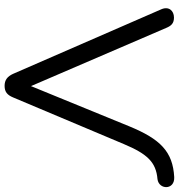

<svg xmlns="http://www.w3.org/2000/svg" viewBox="8 -760 760 815"><g transform="rotate(90 387.5 -353.0)"><path d="M345 7C371 7 384 -5 394 -29L592 -499C634 -599 669 -636 741 -642C787 -648 788 -716 732 -713C624 -707 571 -654 517 -523L346 -105L99 -679C90 -701 79 -712 55 -712C26 -712 6 -690 20 -658L294 -29C305 -5 320 7 345 7Z"/></g></svg>

Font: SN Pro Book
Style: Regular
Weight: 350
Designer: Tobias Whetton
Foundry: Supernotes
Version: Version 1.003;Glyphs 3.3 (3324)